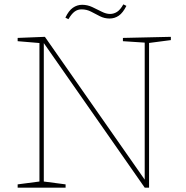

<svg xmlns="http://www.w3.org/2000/svg" viewBox="-20 -861 852 881"><path d="M544 -687 764 -692V-677L657 -663L664 -671V0H644L177 -669L181 -670V-21L174 -29L281 -15V0H61V-15L168 -29L161 -21V-671L168 -663L61 -672V-687L186 -692L648 -31L644 -30V-672L651 -665L544 -672ZM294 -773 280 -780Q295 -812 314.5 -825.5Q334 -839 357 -839Q381 -839 403.5 -828.5Q426 -818 446.5 -807.5Q467 -797 485 -797Q502 -797 517 -806.5Q532 -816 546 -841L560 -834Q544 -802 525 -789Q506 -776 483 -776Q459 -776 438.5 -786.5Q418 -797 398 -807.5Q378 -818 354 -818Q336 -818 322 -807.5Q308 -797 294 -773Z"/></svg>

Font: Bitter Thin
Style: Regular
Weight: 100
Designer: Sol Matas, and Bitter project Authors
Foundry: Sol Matas
Version: Version 2.002